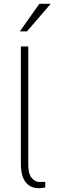

<svg xmlns="http://www.w3.org/2000/svg" viewBox="-20 -988 317 1012"><path d="M186 4Q160 4 141.8 -5.5Q123.5 -15 112 -32Q100.5 -49 95.2 -71.8Q90 -94.5 90 -121V-743H129V-121Q129 -71 147.2 -50Q165.5 -29 187 -29H218.5V0Q210 2 200.8 3Q191.5 4 186 4ZM187.5 -968H247.5L122 -822.5H84.5Z"/></svg>

Font: Public Sans Thin
Style: Regular
Weight: 100
Designer: The Public Sans project authors (U.S. Web Design System). Libre Franklin designed by Pablo Impallari and Rodrigo Fuenzal
Version: Version 1.008